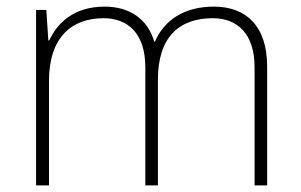

<svg xmlns="http://www.w3.org/2000/svg" viewBox="-20 -560 909 580"><path d="M626 -540C536 -540 476 -499 448 -434H446C426 -503 371 -540 296 -540C202 -540 152 -489 129 -438H126L120 -530H89V0H128V-315C128 -448 197 -505 293 -505C366 -505 419 -459 419 -357V0H457V-319C457 -449 522 -505 623 -505C696 -505 749 -459 749 -357V0H787V-359C787 -483 722 -540 626 -540Z"/></svg>

Font: Noto Sans Ethiopic ExtraLight
Style: Regular
Weight: 200
Designer: Monotype Design Team
Foundry: Monotype Imaging Inc.
Version: Version 2.102